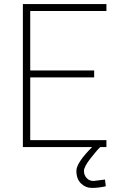

<svg xmlns="http://www.w3.org/2000/svg" viewBox="-20 -720 592 940"><path d="M92 0V-700H501V-666H128V-375H441V-341H128V-34H501V0H471Q460 9 425.5 52.5Q391 96 391 116.5Q391 137 404 151.5Q417 166 438 166L494 159L498 192Q462 200 430.5 200Q399 200 376.5 178Q354 156 354 116.5Q354 77 431 0Z"/></svg>

Font: Titillium Web ExtraLight
Style: Regular
Weight: 275
Version: Version 1.002;PS 57.000;hotconv 1.0.70;makeotf.lib2.5.55311